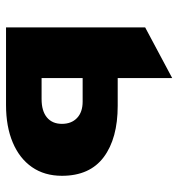

<svg xmlns="http://www.w3.org/2000/svg" viewBox="2 -580 578 621"><g transform="rotate(90 290.5 -269.0)"><path d="M68.1 0V-450L232.1 -537.5V-115H299.9Q338.4 -115 359.2 -132.2Q380.1 -149.5 380.1 -180.8Q380.1 -211.5 361.2 -229.6Q342.2 -247.8 308.1 -247.8H215.4V-361.2H321.6Q427.2 -361.2 487.7 -316Q548.1 -270.8 548.1 -180.8Q548.1 -124.4 520 -83.9Q491.9 -43.5 440.5 -21.8Q389.1 0 319.1 0Z"/></g></svg>

Font: Geologica-Sharp
Style: Regular
Weight: 100
Designer: Sindre Bremnes, Frode Helland
Foundry: Monokrom Skriftforlag AS
Version: Version 1.010;gftools[0.9.28]